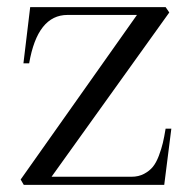

<svg xmlns="http://www.w3.org/2000/svg" viewBox="-20 -520 524 540"><path d="M46.9 0H441.9L461.9 -158.2H445.8Q441.9 -134.3 438 -117.9Q434.1 -101.6 426.8 -82Q419.4 -62.5 409.9 -50.8Q400.4 -39.1 385 -31Q369.6 -22.9 350.1 -22.9H125L456.1 -484.9L445.8 -500H64.9L45.9 -341.8H62Q85.4 -478 169.9 -478H365.2L38.1 -15.1Z"/></svg>

Font: Ortica Linear Light
Style: Regular
Weight: 300
Designer: Benedetta Bovani
Foundry: Collletttivo
Version: Version 2.000;Glyphs 3.1.2 (3151)